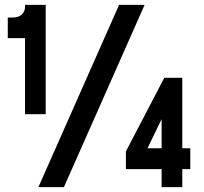

<svg xmlns="http://www.w3.org/2000/svg" viewBox="-20 -770 838 790"><path d="M83 -300V-613H12V-698H33Q56 -698 69.5 -710Q83 -722 83 -743V-750H168V-300ZM138 0 470 -750H575L243 0ZM645 0V-74H498V-147L656 -450H730V-160H763V-74H730V0ZM587 -160H645V-280Z"/></svg>

Font: Mohave Bold
Style: Regular
Weight: 700
Designer: Gumpita Rahayu
Foundry: Tokotype
Version: Version 2.002;PS 002.002;hotconv 1.0.88;makeotf.lib2.5.64775